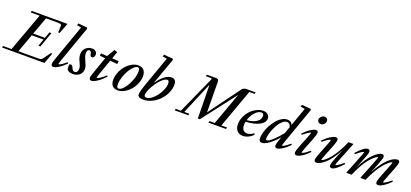

<svg xmlns="http://www.w3.org/2000/svg" viewBox="-7 -1786 6115 2859"><g transform="rotate(20 3050.5 -356.5)"><path d="M-42.5 0 -33.2 -26.4H100.1L322.8 -636.7H179.2L189 -663.1H754.9L690.9 -497.1H668L671.9 -607.9Q672.4 -620.6 658 -626.2Q643.6 -631.8 611.3 -631.8H425.8L324.2 -353.5H509.8L545.4 -452.6H576.7L490.7 -210H458.5L498.5 -322.3H313L207 -31.2H524.9Q569.8 -31.2 590.8 -60.1L670.9 -169.9H694.3L631.3 0Z M772.5 11.2Q756.3 11.2 747.6 2Q738.8 -7.3 738.8 -23.9Q738.8 -49.8 769.5 -135.7L963.4 -682.1L894.5 -693.8L904.8 -725.1L1044.4 -712.9L1054.2 -697.3L854.5 -133.8Q831.1 -66.9 831.1 -57.1Q831.1 -53.2 835.4 -53.2Q841.8 -53.2 854.5 -58.6Q867.2 -64 894 -82.3Q920.9 -100.6 952.6 -128.4L966.3 -113.3Q911.6 -56.2 857.9 -22.5Q804.2 11.2 772.5 11.2Z M1080.6 11.2Q1019 11.2 989.7 -24.4Q983.4 -46.4 983.4 -85.9Q983.4 -113.3 1005.9 -113.3Q1033.7 -113.3 1047.9 -74.7Q1065.4 -27.8 1096.7 -27.8Q1123 -27.8 1135.3 -47.1Q1147.5 -66.4 1147.5 -93.8Q1147.5 -115.7 1140.1 -137.7Q1132.8 -159.7 1116.7 -192.4Q1086.4 -252 1086.4 -307.1Q1086.4 -366.7 1127.4 -405.8Q1168.5 -444.8 1225.1 -444.8Q1261.7 -444.8 1284.4 -425.8Q1307.1 -406.7 1307.1 -375.5Q1307.1 -355 1296.1 -337.9Q1285.2 -320.8 1267.1 -320.8Q1237.3 -320.8 1232.9 -359.9Q1230.5 -379.9 1220.9 -392.8Q1211.4 -405.8 1198.2 -405.8Q1179.2 -405.8 1169.7 -388.9Q1160.2 -372.1 1160.2 -346.2Q1160.2 -303.7 1191.9 -237.8Q1210.4 -199.2 1219.2 -172.9Q1228 -146.5 1228 -117.2Q1228 -61.5 1187.5 -25.1Q1147 11.2 1080.6 11.2Z M1376.5 11.2Q1360.4 11.2 1351.3 2Q1342.3 -7.3 1342.3 -23.9Q1342.3 -47.4 1373 -135.7L1457 -374.5L1369.1 -383.3L1374.5 -421.9L1472.2 -415L1544.9 -537.6L1594.2 -521L1555.2 -409.7L1661.1 -402.3L1654.3 -355L1539.6 -366.2L1459 -137.2Q1436 -69.8 1436 -59.6Q1436 -55.7 1439.9 -55.7Q1446.8 -55.7 1460.9 -62Q1475.1 -68.4 1505.4 -90.1Q1535.6 -111.8 1571.3 -145L1585.4 -131.3Q1522.9 -62.5 1466.1 -25.6Q1409.2 11.2 1376.5 11.2Z M1793.5 11.2Q1737.8 11.2 1708.3 -21.2Q1678.7 -53.7 1678.7 -115.2Q1678.7 -174.8 1703.4 -235.4Q1728 -295.9 1767.1 -341.6Q1806.2 -387.2 1857.4 -416Q1908.7 -444.8 1959 -444.8Q2015.6 -444.8 2046.9 -411.1Q2078.1 -377.4 2078.1 -314.9Q2078.1 -237.8 2036.4 -161.4Q1994.6 -85 1928 -36.9Q1861.3 11.2 1793.5 11.2ZM1798.3 -18.1Q1835.9 -18.1 1881.6 -73.7Q1927.2 -129.4 1959.2 -210.7Q1991.2 -292 1991.2 -360.4Q1991.2 -389.2 1983.9 -402.3Q1976.6 -415.5 1960 -415.5Q1931.2 -415.5 1896.5 -381.8Q1861.8 -348.1 1833.3 -298.6Q1804.7 -249 1785.4 -187.5Q1766.1 -126 1766.1 -74.7Q1766.1 -45.4 1773.9 -31.7Q1781.7 -18.1 1798.3 -18.1Z M2201.7 11.2Q2109.4 11.2 2109.4 -43Q2109.4 -84.5 2153.8 -211.4L2321.3 -682.1L2252.4 -693.8L2262.7 -725.1L2401.9 -712.9L2412.6 -697.3L2261.7 -275.9Q2380.4 -444.8 2486.3 -444.8Q2524.4 -444.8 2542.2 -422.6Q2560.1 -400.4 2560.1 -353Q2560.1 -286.6 2528.6 -220Q2497.1 -153.3 2447.3 -102.8Q2397.5 -52.2 2332 -20.5Q2266.6 11.2 2201.7 11.2ZM2234.9 -32.7Q2269.5 -32.7 2311.5 -63.5Q2353.5 -94.2 2387.5 -139.2Q2421.4 -184.1 2444.6 -239Q2467.8 -293.9 2467.8 -339.4Q2467.8 -365.7 2460.4 -377.7Q2453.1 -389.6 2436.5 -389.6Q2406.2 -389.6 2363.8 -352.8Q2321.3 -315.9 2285.2 -264.6Q2249 -213.4 2223.4 -156.7Q2197.8 -100.1 2197.8 -63.5Q2197.8 -32.7 2234.9 -32.7Z M2693.4 0 2702.6 -26.4H2783.7L3049.8 -618.7V-636.7H2955.6L2964.8 -663.1H3102.1Q3128.4 -663.1 3140.6 -655.3Q3152.8 -647.5 3152.8 -627.4L3157.7 -136.7L3521 -630.4Q3544.4 -663.1 3593.8 -663.1H3737.3L3728.5 -636.7H3645.5L3424.8 -26.4H3516.6L3506.8 0H3228L3237.3 -26.4H3319.8L3504.9 -538.6L3091.8 -3.4H3060.1L3051.3 -535.6L2837.4 -26.4H2918L2908.7 0Z M3775.4 11.2Q3717.8 11.2 3683.6 -26.6Q3649.4 -64.5 3649.4 -131.3Q3649.4 -188.5 3674.6 -245.8Q3699.7 -303.2 3739.7 -346.7Q3779.8 -390.1 3832.5 -417.5Q3885.3 -444.8 3937.5 -444.8Q3986.3 -444.8 4013.2 -419.7Q4040 -394.5 4040 -357.9Q4040 -291.5 3958 -249.5Q3876 -207.5 3744.1 -201.2Q3738.8 -173.3 3738.8 -149.9Q3738.8 -97.2 3761.5 -71Q3784.2 -44.9 3822.3 -44.9Q3845.7 -44.9 3873.8 -54.9Q3901.9 -64.9 3924.3 -85L3938 -67.9Q3906.7 -31.2 3862.8 -10Q3818.8 11.2 3775.4 11.2ZM3920.4 -412.1Q3870.6 -412.1 3821.8 -357.7Q3772.9 -303.2 3751 -229Q3847.2 -236.8 3903.1 -273.9Q3959 -311 3959 -368.7Q3959 -412.1 3920.4 -412.1Z M4076.7 11.2Q4051.3 11.2 4040.5 -3.9Q4029.8 -19 4029.8 -48.3Q4029.8 -91.8 4045.2 -145.3Q4060.5 -198.7 4088.9 -251Q4117.2 -303.2 4152.6 -346.9Q4188 -390.6 4232.4 -417.7Q4276.9 -444.8 4319.8 -444.8Q4384.3 -444.8 4403.8 -390.1L4507.3 -682.1L4438.5 -693.8L4448.7 -725.1L4588.4 -712.9L4598.1 -697.3L4398.4 -132.8Q4375 -68.4 4375 -56.2Q4375 -52.2 4379.4 -52.2Q4385.7 -52.2 4398.4 -57.6Q4411.1 -63 4438 -81.3Q4464.8 -99.6 4496.6 -127.4L4509.8 -112.3Q4455.6 -55.2 4401.9 -21.5Q4348.1 12.2 4316.9 12.2Q4282.7 12.2 4282.7 -22.9Q4282.7 -48.8 4313.5 -134.8L4324.2 -165Q4253.4 -85 4188 -36.9Q4122.6 11.2 4076.7 11.2ZM4119.1 -75.2Q4119.1 -50.3 4137.2 -50.3Q4167 -50.3 4230.7 -109.9Q4294.4 -169.4 4351.6 -242.2L4389.6 -349.1Q4373 -409.7 4327.6 -409.7Q4296.4 -409.7 4264.4 -384.3Q4232.4 -358.9 4207 -319.3Q4181.6 -279.8 4161.4 -234.4Q4141.1 -189 4130.1 -146.5Q4119.1 -104 4119.1 -75.2Z M4805.7 -550.8Q4782.7 -550.8 4767.8 -565.2Q4752.9 -579.6 4752.9 -601.6Q4752.9 -630.9 4775.9 -653.1Q4798.8 -675.3 4827.1 -675.3Q4850.6 -675.3 4865.5 -661.1Q4880.4 -647 4880.4 -625Q4880.4 -596.2 4857.9 -573.5Q4835.4 -550.8 4805.7 -550.8ZM4626.5 11.2Q4610.4 11.2 4601.3 2Q4592.3 -7.3 4592.3 -23.9Q4592.3 -53.2 4625 -135.7L4690.4 -297.9Q4717.3 -365.7 4717.3 -376.5Q4717.3 -380.4 4712.9 -380.4Q4707 -380.4 4693.6 -373.8Q4680.2 -367.2 4654.1 -348.9Q4627.9 -330.6 4597.7 -304.2L4583 -317.9Q4634.3 -374.5 4688.7 -409.7Q4743.2 -444.8 4773.4 -444.8Q4808.1 -444.8 4808.1 -411.1Q4808.1 -381.3 4775.9 -299.3L4710.4 -134.3Q4685.1 -67.4 4685.1 -57.1Q4685.1 -53.2 4689 -53.2Q4695.3 -53.2 4708.3 -58.6Q4721.2 -64 4748 -82.3Q4774.9 -100.6 4806.6 -128.4L4820.3 -113.3Q4766.1 -56.2 4712.2 -22.5Q4658.2 11.2 4626.5 11.2Z M4940.4 11.2Q4924.3 11.2 4915.5 2.2Q4906.7 -6.8 4906.7 -22.9Q4906.7 -53.7 4946.3 -151.4L5005.4 -299.8Q5030.8 -362.3 5030.8 -377Q5030.8 -381.3 5026.9 -381.3Q5020.5 -381.3 5007.3 -375.7Q4994.1 -370.1 4967.3 -352.1Q4940.4 -334 4909.2 -306.2L4895.5 -320.3Q4949.7 -377.4 5003.9 -411.1Q5058.1 -444.8 5089.8 -444.8Q5123 -444.8 5123 -411.1Q5123 -379.9 5090.3 -298.3L5027.3 -141.6Q4998.5 -67.9 4998.5 -56.6Q4998.5 -52.7 5002.4 -52.7Q5008.3 -52.7 5023.2 -60.3Q5038.1 -67.9 5067.6 -93.8Q5097.2 -119.6 5129.6 -159.2Q5162.1 -198.7 5205.6 -272.2Q5249 -345.7 5289.6 -439.5H5368.2L5246.6 -135.7Q5220.2 -68.8 5220.2 -57.6Q5220.2 -52.7 5224.1 -52.7Q5230 -52.7 5243.7 -59.6Q5257.3 -66.4 5283 -84.7Q5308.6 -103 5338.9 -129.9L5354 -115.7Q5303.2 -58.6 5257.8 -23.7Q5212.4 11.2 5183.6 11.2Q5167 11.2 5158.2 2.2Q5149.4 -6.8 5149.4 -22.9Q5149.4 -55.2 5181.6 -134.3L5248.5 -300.8Q5205.1 -216.3 5158.4 -152.8Q5111.8 -89.4 5071.5 -55.2Q5031.2 -21 4998.5 -4.9Q4965.8 11.2 4940.4 11.2Z M5412.6 0 5531.7 -298.3Q5558.6 -366.2 5558.6 -377Q5558.6 -380.9 5554.2 -380.9Q5548.3 -380.9 5534.9 -374.3Q5521.5 -367.7 5495.6 -349.4Q5469.7 -331.1 5439.5 -304.7L5424.3 -317.9Q5475.6 -375.5 5520.5 -410.2Q5565.4 -444.8 5594.7 -444.8Q5629.4 -444.8 5629.4 -411.1Q5629.4 -381.3 5596.7 -299.3L5526.9 -125Q5566.9 -205.1 5611.1 -268.8Q5655.3 -332.5 5693.8 -369.6Q5732.4 -406.7 5764.9 -425.8Q5797.4 -444.8 5820.8 -444.8Q5837.4 -444.8 5846.2 -436Q5855 -427.2 5855 -411.1Q5855 -381.3 5815.4 -282.2L5752.9 -124.5Q5788.6 -195.8 5826.9 -252.4Q5865.2 -309.1 5898.2 -344.2Q5931.2 -379.4 5963.4 -402.8Q5995.6 -426.3 6020.3 -435.5Q6044.9 -444.8 6065.4 -444.8Q6082 -444.8 6091.1 -436Q6100.1 -427.2 6100.1 -411.1Q6100.1 -382.3 6060.1 -282.2L6001.5 -133.8Q5976.6 -73.2 5976.6 -56.6Q5976.6 -52.2 5981 -52.2Q5986.8 -52.2 5999.8 -57.9Q6012.7 -63.5 6039.3 -81.8Q6065.9 -100.1 6097.2 -127.9L6110.8 -113.3Q6056.6 -55.7 6003.2 -22.2Q5949.7 11.2 5918 11.2Q5901.4 11.2 5892.6 2.2Q5883.8 -6.8 5883.8 -22.9Q5883.8 -53.2 5916.5 -135.7L5979 -292Q6008.3 -368.2 6008.3 -377Q6008.3 -380.9 6003.9 -380.9Q5999 -380.9 5983.9 -372.8Q5968.8 -364.7 5939.2 -338.6Q5909.7 -312.5 5877 -273.4Q5844.2 -234.4 5801.3 -162.4Q5758.3 -90.3 5718.8 0H5636.2L5752 -292Q5781.2 -365.7 5781.2 -377Q5781.2 -380.9 5776.9 -380.9Q5773.9 -380.9 5765.4 -377Q5756.8 -373 5740.5 -361.3Q5724.1 -349.6 5705.1 -332.3Q5686 -314.9 5660.9 -284.7Q5635.7 -254.4 5610.4 -216.3Q5585 -178.2 5555.4 -122.1Q5525.9 -65.9 5498.5 0Z"/></g></svg>

Font: Elstob Medium
Style: Italic
Weight: 500
Italic angle: -20°
Designer: Peter S. Baker
Version: Version 1.015